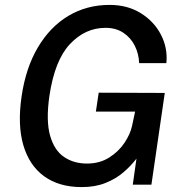

<svg xmlns="http://www.w3.org/2000/svg" viewBox="-20 -753 757 783"><path d="M313.5 10Q221 10 160.2 -34Q99.5 -78 75.2 -160.8Q51 -243.5 68 -359.5Q85 -476.5 134.8 -560.2Q184.5 -644 259.2 -688.5Q334 -733 427 -733Q500 -733 554.2 -699.2Q608.5 -665.5 636.5 -611.2Q664.5 -557 658.5 -495.5H547.5Q546 -534 529.5 -566.8Q513 -599.5 482.8 -619.5Q452.5 -639.5 410.5 -639.5Q327.5 -639.5 265.2 -573.2Q203 -507 181.5 -362Q167 -261 184.2 -200.2Q201.5 -139.5 241.2 -112.8Q281 -86 334.5 -86Q386.5 -86 425.2 -110.5Q464 -135 487.8 -170.8Q511.5 -206.5 518.5 -239.5L531 -298H371L382.5 -375L652 -374L597.5 0H521.5L536.5 -106Q514 -76.5 483 -50Q452 -23.5 410 -6.8Q368 10 313.5 10Z"/></svg>

Font: Public Sans Medium
Style: Italic
Weight: 500
Italic angle: -8°
Designer: The Public Sans project authors (U.S. Web Design System). Libre Franklin designed by Pablo Impallari and Rodrigo Fuenzal
Version: Version 1.007; ttfautohint (v1.8.1) -l 8 -r 50 -G 200 -x 14 